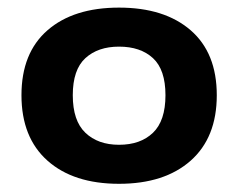

<svg xmlns="http://www.w3.org/2000/svg" viewBox="-20 -768 610 492"><path d="M285 -297Q168.5 -297 101.8 -356.2Q35 -415.5 35 -524Q35 -632.5 101.8 -690.5Q168.5 -748.5 285 -748.5Q401.5 -748.5 468.5 -690.5Q535.5 -632.5 535.5 -524Q535.5 -415.5 468.5 -356.2Q401.5 -297 285 -297ZM285 -397Q340 -397 372 -427.8Q404 -458.5 404 -524Q404 -589.5 372 -619Q340 -648.5 285 -648.5Q231 -648.5 198.8 -619Q166.5 -589.5 166.5 -524Q166.5 -458.5 198.8 -427.8Q231 -397 285 -397Z"/></svg>

Font: Encode Sans Exp SmBold
Style: Regular
Weight: 600
Width: 7
Designer: Multiple Designers
Foundry: Impallari Type
Version: Version 3.002; ttfautohint (v1.8.3) -l 8 -r 50 -G 200 -x 14 